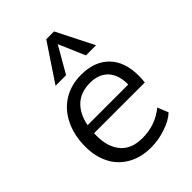

<svg xmlns="http://www.w3.org/2000/svg" viewBox="-224 -879 992 992"><g transform="rotate(-45 272.0 -382.5)"><path d="M129 -254V-234Q129 -152 170 -105Q210 -59 289 -59Q384 -59 454 -117L478 -58Q446 -28 393 -11Q341 7 286 7Q213 7 160 -23Q105 -54 77 -108Q48 -164 48 -236Q48 -319 79 -382Q109 -445 165 -480Q221 -515 295 -515Q392 -515 447 -460Q503 -404 503 -300Q503 -278 500 -254ZM299 -453Q232 -453 191 -416Q149 -378 135 -307H432Q433 -376 398 -415Q362 -453 299 -453ZM239 -568H162L298 -772H355L458 -568H384L322 -712Z"/></g></svg>

Font: PRinguin Sans
Style: Italic
Weight: 400
Designer: Vernon Adams
Foundry: Vernon Adams
Version: ""